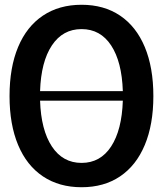

<svg xmlns="http://www.w3.org/2000/svg" viewBox="-20 -772 683 805"><path d="M623 -369Q623 -250 587 -164Q551 -78 483.5 -32.5Q416 13 322 13Q228 13 160 -32.5Q92 -78 56 -164Q20 -250 20 -369Q20 -489 56 -575Q92 -661 160 -706.5Q228 -752 322 -752Q416 -752 483.5 -706.5Q551 -661 587 -575Q623 -489 623 -369ZM322 -89Q401 -89 446 -158Q491 -227 495 -350H148Q152 -227 197.5 -158Q243 -89 322 -89ZM495 -390Q491 -513 446 -581.5Q401 -650 322 -650Q243 -650 197.5 -581.5Q152 -513 148 -390Z"/></svg>

Font: Non Bureau Medium
Style: Regular
Weight: 500
Designer: Jona Saucedo
Foundry: Non Foundry
Version: Version 1.000; ttfautohint (v1.8.4)